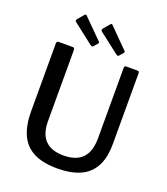

<svg xmlns="http://www.w3.org/2000/svg" viewBox="-170 -1080 1054 1209"><g transform="rotate(20 356.5 -476.0)"><path d="M633 -256Q633 -162 601 -103Q569 -44 507 -17Q445 10 356 10Q258 10 197 -21.5Q136 -53 107.5 -116Q79 -179 79 -273V-726Q79 -742 92 -742H187Q200 -742 200 -727V-252Q200 -164 242 -122Q284 -80 365 -80Q418 -80 455.5 -98Q493 -116 513 -155Q533 -194 533 -255V-727Q533 -742 545 -742H621Q633 -742 633 -728V-256ZM187 -957Q195 -966 202 -958L329 -831Q337 -824 328 -815L309 -793Q305 -787 300.5 -787Q296 -787 288 -792L157 -894Q148 -900 148 -905Q148 -910 153 -917ZM360 -957Q367 -966 375 -958L501 -831Q509 -824 500 -815L481 -793Q477 -787 472.5 -787Q468 -787 461 -792L329 -894Q321 -900 321 -905Q321 -910 326 -917Z"/></g></svg>

Font: Libre Franklin Medium
Style: Regular
Weight: 500
Designer: Pablo Impallari, Rodrigo Fuenzalida, Nhung Nguyen
Foundry: Impallari Type
Version: Version 3.000